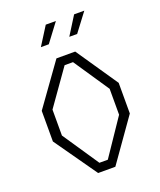

<svg xmlns="http://www.w3.org/2000/svg" viewBox="-168 -1045 956 1149"><g transform="rotate(-20 310.0 -471.0)"><path d="M65 -270V-465L255 -730H374.5L555 -465V-270L364.5 0H255ZM336.5 -55 492 -285V-450L340.5 -675H287L128 -450V-285L283 -55ZM444.5 -941.5H509.5L421.5 -825H371.5ZM264 -941.5H328.5L241 -825H190.5Z"/></g></svg>

Font: Monaspace Krypton Var
Style: Regular
Weight: 400
Designer: Riley Cran and the Lettermatic Team
Version: Version 1.101 (Monaspace Krypton Var)